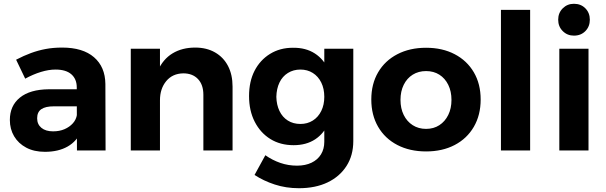

<svg xmlns="http://www.w3.org/2000/svg" viewBox="-20 -794 3199 1013"><path d="M264 -233Q220 -233 198 -218Q176 -203 176 -170Q176 -138 198.5 -119.5Q221 -101 260 -101Q294 -101 320.5 -112.5Q347 -124 364.5 -143.5Q382 -163 386 -189L409 -103Q386 -49 337 -21Q288 7 217 7Q160 7 118.5 -15Q77 -37 54.5 -75Q32 -113 32 -161Q32 -236 85 -279Q138 -322 237 -323H401V-233ZM385 -333Q385 -377 356.5 -402Q328 -427 273 -427Q237 -427 196 -414.5Q155 -402 113 -379L65 -479Q105 -500 143 -514Q181 -528 221 -535.5Q261 -543 308 -543Q417 -543 476 -492Q535 -441 536 -351L537 0H386Z M1053 -294Q1053 -347 1024.5 -377Q996 -407 947 -407Q890 -406 857 -366Q824 -326 824 -265H785Q785 -359 812.5 -420.5Q840 -482 890.5 -512.5Q941 -543 1010 -543Q1070 -543 1114.5 -517.5Q1159 -492 1183 -446Q1207 -400 1207 -337V0H1053ZM670 -537H824V0H670Z M1844 -50Q1844 26 1808 82Q1772 138 1708 168.5Q1644 199 1557 199Q1489 199 1429.5 179.5Q1370 160 1323 129L1380 25Q1417 51 1459 65.5Q1501 80 1547 80Q1591 80 1623.5 64.5Q1656 49 1673.5 20.5Q1691 -8 1691 -46V-537H1844ZM1525 -542Q1593 -543 1641 -512Q1689 -481 1714.5 -423.5Q1740 -366 1739 -286Q1740 -206 1715 -148Q1690 -90 1643 -59Q1596 -28 1529 -28Q1459 -28 1406.5 -60.5Q1354 -93 1324 -151.5Q1294 -210 1294 -287Q1294 -364 1323 -420.5Q1352 -477 1404.5 -509.5Q1457 -542 1525 -542ZM1565 -427Q1528 -427 1499 -409Q1470 -391 1454.5 -358.5Q1439 -326 1438 -283Q1439 -241 1454.5 -208.5Q1470 -176 1498.5 -158Q1527 -140 1565 -140Q1602 -140 1630.5 -158Q1659 -176 1675 -208.5Q1691 -241 1691 -283Q1691 -326 1675 -358.5Q1659 -391 1630.5 -409Q1602 -427 1565 -427Z M2228 -542Q2314 -542 2379 -508Q2444 -474 2480 -412.5Q2516 -351 2516 -269Q2516 -187 2480 -125Q2444 -63 2379 -29Q2314 5 2228 5Q2142 5 2076.5 -29Q2011 -63 1975 -125Q1939 -187 1939 -269Q1939 -351 1975 -412.5Q2011 -474 2076.5 -508Q2142 -542 2228 -542ZM2228 -419Q2188 -419 2157.5 -400Q2127 -381 2110 -346.5Q2093 -312 2093 -267Q2093 -222 2110 -187.5Q2127 -153 2157.5 -133.5Q2188 -114 2228 -114Q2268 -114 2298 -133.5Q2328 -153 2345 -187.5Q2362 -222 2362 -267Q2362 -312 2345 -346.5Q2328 -381 2298 -400Q2268 -419 2228 -419Z M2623 -742H2777V0H2623Z M2931 -537H3085V0H2931ZM3008 -774Q3045 -774 3068.5 -750Q3092 -726 3092 -690Q3092 -654 3068.5 -630Q3045 -606 3008 -606Q2973 -606 2949 -630Q2925 -654 2925 -690Q2925 -726 2949 -750Q2973 -774 3008 -774Z"/></svg>

Font: Alexandria SemiBold
Style: Regular
Weight: 600
Designer: Mohamed Gaber
Foundry: Kief Type Foundry
Version: Version 5.100